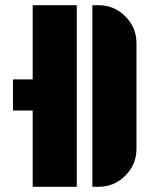

<svg xmlns="http://www.w3.org/2000/svg" viewBox="-20 -720 576 740"><path d="M30 -294V-414H106V-700H276V0H106V-294ZM359 -700Q420 -700 463 -657Q506 -614 506 -553V-147Q506 -86 463 -43Q420 0 359 0H336V-700Z"/></svg>

Font: Promplate
Style: Bold
Weight: 400
Designer: Evgeny Tarasenko
Foundry: Evgeny Tarasenko
Version: Version 1.000